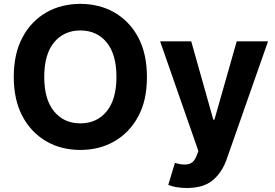

<svg xmlns="http://www.w3.org/2000/svg" viewBox="-20 -757 1408 982"><path d="M50.4 -363.6Q50.4 -482.6 95.2 -566.1Q117.9 -608.7 149.1 -640.8Q180.4 -672.9 218.2 -694.2Q256 -715.6 299.7 -726.4Q343.4 -737.2 391 -737.2Q438.6 -737.2 482.2 -726.4Q525.9 -715.6 563.7 -694.1Q601.6 -672.6 632.8 -640.6Q664.1 -608.7 686.8 -566.1Q731.5 -482.6 731.5 -363.6Q731.5 -302.9 720.5 -253Q709.5 -203.1 686.8 -161.2Q664.1 -119 632.8 -87Q601.6 -55 563.6 -33.4Q525.6 -11.7 482.1 -0.9Q438.6 9.9 391 9.9Q343.4 9.9 299.7 -0.9Q256 -11.7 218.2 -33.4Q180.4 -55 149.1 -87.2Q117.9 -119.3 95.2 -161.9Q50.4 -245.7 50.4 -363.6ZM799 -545.5H958.1L1071 -144.9H1076.7L1190.7 -545.5H1350.9L1138.8 58.9Q1116.1 124.3 1068.2 164.8Q1021 204.5 935.7 204.5Q907 204.5 881.9 200.1Q856.9 195.7 840.6 188.9L874.6 76Q902.3 84.5 924 84.5Q948.9 84.5 962.9 73.5Q976.9 62.5 985.8 38.7L994.7 15.6ZM256.7 -187.1Q307.2 -126.1 391 -126.1Q474.8 -126.1 525.2 -187.1Q575.6 -248.2 575.6 -363.6Q575.6 -479.4 525.2 -540.5Q474.8 -601.2 391 -601.2Q307.5 -601.2 256.7 -540.5Q206.3 -479.4 206.3 -363.6Q206.3 -248.2 256.7 -187.1Z"/></svg>

Font: Inter P
Style: Bold
Weight: 700
Designer: Rasmus Andersson
Foundry: rsms
Version: Version 3.018;git-588b23468